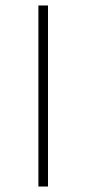

<svg xmlns="http://www.w3.org/2000/svg" viewBox="-20 -680 315 700"><path d="M120 -660H155V0H120Z"/></svg>

Font: Cairo ExtraLight
Style: Regular
Weight: 275
Designer: Mohamed Gaber, Accademia di Belle Arti di Urbino and others
Foundry: Kief Type Foundry, Accademia di Belle Arti di Urbino and others
Version: Version 3.011